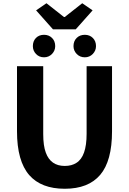

<svg xmlns="http://www.w3.org/2000/svg" viewBox="-20 -1152 795 1186"><path d="M161 -70Q85 -157 85 -341V-743H247V-325Q247 -251 263 -209Q293 -127 380 -127Q423 -127 452 -146Q515 -185 515 -325V-743H672V-341Q672 -158 599 -72Q526 14 380 14Q235 14 161 -70ZM203 -1088 267 -1132 375 -1047H380L488 -1132L552 -1088L448 -971H307ZM183 -867Q183 -898 202 -917.5Q221 -937 252 -937Q282 -937 301.5 -917.5Q321 -898 321 -867Q321 -839 301 -818.5Q281 -798 252 -798Q222 -798 202.5 -818.5Q183 -839 183 -867ZM434 -867Q434 -898 453.5 -917.5Q473 -937 504 -937Q534 -937 553.5 -917.5Q573 -898 573 -867Q573 -839 553 -818.5Q533 -798 504 -798Q474 -798 454 -818.5Q434 -839 434 -867Z"/></svg>

Font: Merged Yaku Han JP ExtraBold
Style: Regular
Weight: 800
Designer: Ryoko NISHIZUKA 西塚涼子 (kana, bopomofo & ideographs); Paul D. Hunt (Latin, Greek & Cyrillic); Sandoll Communications 산돌커뮤니
Foundry: Adobe
Version: Version 2.004